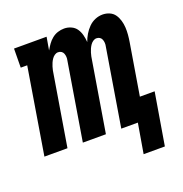

<svg xmlns="http://www.w3.org/2000/svg" viewBox="-126 -636 849 892"><g transform="rotate(-20 298.5 -190.5)"><path d="M434 147 459 0H377L440 -383Q442 -392 441.5 -400.5Q441 -409 438 -417Q435 -425 428 -429.5Q421 -434 412 -434Q403 -434 395 -428.5Q387 -423 381.5 -415Q376 -407 372 -398Q368 -389 365.5 -380.5Q363 -372 361 -363Q359 -354 358 -345L301 0H187L250 -383Q252 -392 251.5 -400.5Q251 -409 248 -417Q245 -425 238 -429.5Q231 -434 222 -434Q213 -434 205 -428.5Q197 -423 191.5 -415Q186 -407 182 -398Q178 -389 175.5 -380.5Q173 -372 171 -363Q169 -354 168 -345L111 0H-3L67 -426H35L36 -520H197L186 -456Q194 -470 203.5 -483.5Q213 -497 226 -507.5Q239 -518 254.5 -523Q270 -528 286 -528Q304 -528 320.5 -520.5Q337 -513 346.5 -499Q356 -485 360.5 -467.5Q365 -450 366 -432Q372 -450 382.5 -467.5Q393 -485 407 -499Q421 -513 439 -520.5Q457 -528 476 -528Q494 -528 510 -521Q526 -514 535.5 -500.5Q545 -487 550 -470Q555 -453 556 -435.5Q557 -418 555.5 -400Q554 -382 551 -364L509 -110H582L539 147Z"/></g></svg>

Font: Iosevka HT Extrabold Extended
Style: Italic
Weight: 800
Width: 7
Italic angle: -9°
Monospace: yes
Designer: Belleve Invis
Foundry: Belleve Invis
Version: Version 32.3.0; ttfautohint (v1.8.4)